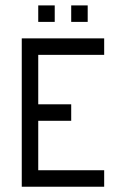

<svg xmlns="http://www.w3.org/2000/svg" viewBox="-20 -708 478 728"><path d="M62.5 -562.5H375V-500H125V-312.5H250V-250H125V-62.5H375V0H62.5ZM125 -687.5H187.5V-625H125ZM250 -687.5H312.5V-625H250Z"/></svg>

Font: Pixel Operator
Style: Regular
Weight: 400
Designer: Jayvee Enaguas (HarvettFox96)
Version: 2016.04.25